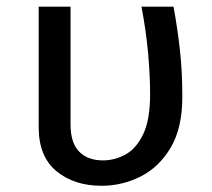

<svg xmlns="http://www.w3.org/2000/svg" viewBox="-20 -561 655 593"><path d="M515.9 -540.5Q528.2 -473.8 535.6 -407.4Q543.1 -341 543.1 -261.5Q543.1 -165.6 507.2 -105.1Q471.3 -44.6 414.4 -15.9Q357.4 12.8 293.8 12.8Q209.2 12.8 154.4 -32.3Q99.5 -77.4 99.5 -168.2V-540.5H197.9V-176.4Q197.9 -120 224.4 -92.8Q250.8 -65.6 298.5 -65.6Q333.8 -65.6 367.2 -83.6Q400.5 -101.5 422.1 -146.2Q443.6 -190.8 443.6 -269.7Q443.6 -328.2 437.4 -396.7Q431.3 -465.1 416.9 -540.5Z"/></svg>

Font: Fira Code Retina
Style: Regular
Weight: 450
Monospace: yes
Designer: Carrois Corporate, Edenspiekermann AG, Nikita Prokopov
Foundry: Carrois Corporate, Edenspiekermann AG, Nikita Prokopov
Version: Version 6.002